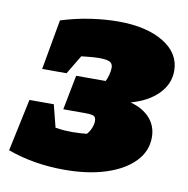

<svg xmlns="http://www.w3.org/2000/svg" viewBox="-68 -621 685 698"><g transform="rotate(10 274.5 -271.5)"><path d="M4 -24 45 -217H135L156 -134Q175 -131 189 -130Q203 -129 218 -129Q232 -129 248.5 -130Q265 -131 272 -132Q282 -143 287.5 -157Q293 -171 293 -182Q293 -198 283.5 -201.5Q274 -205 251 -205H172L197 -333H306Q311 -342 315 -357Q319 -372 319 -384Q319 -399 308 -405Q297 -411 269 -411Q255 -411 238 -409.5Q221 -408 203 -406L161 -336H71L104 -521Q158 -538 212 -546Q266 -554 314 -554Q419 -554 482 -515.5Q545 -477 545 -412Q545 -364 509 -327Q473 -290 409 -272Q456 -259 481.5 -230Q507 -201 507 -160Q507 -109 470 -70.5Q433 -32 367 -10.5Q301 11 213 11Q158 11 106 2.5Q54 -6 4 -24Z"/></g></svg>

Font: Piazzolla SC Black
Style: Italic
Weight: 900
Italic angle: -11.3°
Designer: Juan Pablo del Peral
Foundry: Huerta Tipografica
Version: Version 1.330